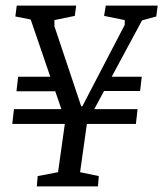

<svg xmlns="http://www.w3.org/2000/svg" viewBox="-20 -668 590 688"><path d="M24 -224 30 -277H473L467 -224ZM39 -341 45 -393H178L200 -341ZM318 -342 355 -393H488L482 -342ZM112 0 115 -37 188 -51 214 -236 90 -598 35 -609 40 -648H253L248 -611L175 -596V-574L271 -287H275L427 -579V-596L353 -611L359 -648H545L540 -609L489 -595L292 -229L267 -51L334 -37L331 0Z"/></svg>

Font: Faustina
Style: Italic
Weight: 400
Italic angle: -8°
Designer: Alfonso Garcia
Foundry: http://www.omnibus-type.com
Version: Version 1.200